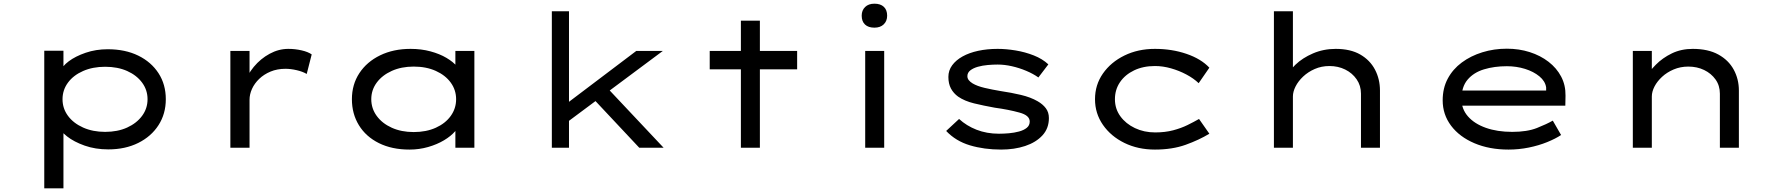

<svg xmlns="http://www.w3.org/2000/svg" viewBox="-20 -801 9668 1041"><path d="M220 220V-526H324V-405L308 -414Q316 -441 352.5 -468.5Q389 -496 444.5 -515Q500 -534 564 -534Q659 -534 729.5 -499.5Q800 -465 839.5 -404Q879 -343 879 -263Q879 -184 839.5 -122.5Q800 -61 729.5 -26Q659 9 567 9Q497 9 439 -11.5Q381 -32 343.5 -61.5Q306 -91 298 -117L324 -131V220ZM550 -86Q618 -86 669.5 -109.5Q721 -133 750.5 -173Q780 -213 780 -263Q780 -313 750.5 -353Q721 -393 669.5 -416Q618 -439 550 -439Q483 -439 430.5 -416Q378 -393 348.5 -353Q319 -313 319 -263Q319 -213 348.5 -173Q378 -133 430.5 -109.5Q483 -86 550 -86Z M1229 0V-525H1333V-334L1303 -340Q1319 -394 1356 -438.5Q1393 -483 1442 -509.5Q1491 -536 1543 -536Q1580 -536 1615 -528Q1650 -520 1670 -506L1643 -400Q1621 -413 1588.5 -420.5Q1556 -428 1528 -428Q1483 -428 1447 -413Q1411 -398 1385.5 -373.5Q1360 -349 1346.5 -319.5Q1333 -290 1333 -260V0Z M2200 10Q2105 10 2034.5 -25Q1964 -60 1926 -122Q1888 -184 1888 -263Q1888 -343 1928.5 -404.5Q1969 -466 2041 -501Q2113 -536 2206 -536Q2264 -536 2314 -522.5Q2364 -509 2401 -487Q2438 -465 2458.5 -440Q2479 -415 2479 -391L2449 -389V-525H2552V0H2449V-145L2469 -137Q2469 -114 2447 -88.5Q2425 -63 2387.5 -40.5Q2350 -18 2301.5 -4Q2253 10 2200 10ZM2223 -85Q2291 -85 2343 -108.5Q2395 -132 2424 -172.5Q2453 -213 2453 -263Q2453 -313 2424 -353Q2395 -393 2343 -416.5Q2291 -440 2223 -440Q2156 -440 2104 -416.5Q2052 -393 2022.5 -353Q1993 -313 1993 -263Q1993 -213 2022.5 -172.5Q2052 -132 2104 -108.5Q2156 -85 2223 -85Z M3049 -134 3061 -246 3430 -525H3574ZM2972 0V-740H3065V0ZM3446 0 3173 -291 3241 -358 3578 0Z M3997 0V-689H4100V0ZM3828 -425V-525H4302V-425Z M4671 0V-525H4774V0ZM4721 -651Q4688 -651 4670 -668Q4652 -685 4652 -716Q4652 -745 4670.5 -763Q4689 -781 4721 -781Q4754 -781 4772 -764Q4790 -747 4790 -716Q4790 -687 4771.5 -669Q4753 -651 4721 -651Z M5408 10Q5316 10 5239 -13Q5162 -36 5110 -91L5180 -156Q5220 -119 5275 -97.5Q5330 -76 5396 -76Q5422 -76 5450.5 -78.5Q5479 -81 5505 -88Q5531 -95 5547 -108Q5563 -121 5563 -142Q5563 -176 5506 -191Q5477 -199 5444 -205.5Q5411 -212 5374 -217Q5313 -228 5261.5 -240.5Q5210 -253 5175 -277Q5150 -295 5136 -321Q5122 -347 5122 -384Q5122 -419 5142.5 -447Q5163 -475 5199 -495Q5235 -515 5283.5 -525.5Q5332 -536 5389 -536Q5435 -536 5486.5 -527.5Q5538 -519 5585 -500.5Q5632 -482 5664 -452L5610 -381Q5582 -401 5544 -417Q5506 -433 5466 -442Q5426 -451 5389 -451Q5364 -451 5335.5 -448.5Q5307 -446 5282 -439Q5257 -432 5241 -419.5Q5225 -407 5225 -388Q5225 -376 5232.5 -366.5Q5240 -357 5253 -349Q5278 -334 5318.5 -324.5Q5359 -315 5407 -307Q5462 -299 5515 -286.5Q5568 -274 5606 -252Q5634 -236 5650.5 -214Q5667 -192 5667 -161Q5667 -105 5632 -67Q5597 -29 5538.5 -9.5Q5480 10 5408 10Z M6242 10Q6150 10 6076.5 -26Q6003 -62 5960 -124Q5917 -186 5917 -263Q5917 -341 5960 -402.5Q6003 -464 6076.5 -500Q6150 -536 6242 -536Q6334 -536 6413 -509Q6492 -482 6537 -434L6479 -350Q6452 -376 6412.5 -397Q6373 -418 6329 -430.5Q6285 -443 6242 -443Q6178 -443 6129 -419.5Q6080 -396 6052.5 -355.5Q6025 -315 6025 -263Q6025 -211 6054.5 -170.5Q6084 -130 6133.5 -106.5Q6183 -83 6243 -83Q6297 -83 6340.5 -94.5Q6384 -106 6418.5 -123Q6453 -140 6481 -156L6537 -76Q6481 -42 6408.5 -16Q6336 10 6242 10Z M6887 0V-740H6990V-377L6952 -375Q6965 -413 7003.5 -450Q7042 -487 7099 -511.5Q7156 -536 7222 -536Q7302 -536 7355 -505.5Q7408 -475 7435 -423.5Q7462 -372 7462 -310V0H7359V-293Q7359 -337 7335.5 -371Q7312 -405 7273.5 -424Q7235 -443 7188 -443Q7145 -443 7108.5 -427Q7072 -411 7045.5 -386Q7019 -361 7004.5 -332.5Q6990 -304 6990 -278V0H6939Q6913 0 6900 0Q6887 0 6887 0Z M8159 10Q8055 10 7974 -24.5Q7893 -59 7847.5 -119.5Q7802 -180 7802 -257Q7802 -323 7829.5 -374.5Q7857 -426 7905.5 -462Q7954 -498 8017 -517.5Q8080 -537 8150 -537Q8216 -537 8274 -518.5Q8332 -500 8376 -466Q8420 -432 8444.5 -385.5Q8469 -339 8468 -282L8467 -228H7898L7875 -310H8378L8363 -303V-327Q8358 -361 8326.5 -387Q8295 -413 8248.5 -427.5Q8202 -442 8150 -442Q8082 -442 8026 -425Q7970 -408 7937 -369Q7904 -330 7904 -264Q7904 -210 7939 -170Q7974 -130 8036 -108Q8098 -86 8179 -86Q8260 -86 8313 -107Q8366 -128 8399 -147L8444 -69Q8414 -49 8368.5 -30.5Q8323 -12 8269 -1Q8215 10 8159 10Z M8833 0V-525H8936V-377L8898 -375Q8921 -413 8957.5 -450Q8994 -487 9044.5 -511.5Q9095 -536 9158 -536Q9241 -536 9296.5 -505.5Q9352 -475 9380 -423.5Q9408 -372 9408 -310V0H9305V-293Q9305 -337 9281.5 -370Q9258 -403 9219.5 -421.5Q9181 -440 9134 -440Q9091 -440 9054.5 -424.5Q9018 -409 8991.5 -384.5Q8965 -360 8950.5 -332Q8936 -304 8936 -278V0H8885Q8859 0 8846 0Q8833 0 8833 0Z"/></svg>

Font: Lexend Zetta
Style: Regular
Weight: 400
Designer: Bonnie Shaver-Troup, Thomas Jockin
Foundry: Lexend
Version: Version 1.007